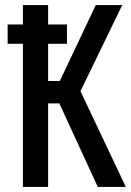

<svg xmlns="http://www.w3.org/2000/svg" viewBox="-20 -734 514 754"><path d="M70 0V-562H10V-638H70V-714H169V-638H243V-562H169V-416H215L356 -714H460L296 -376L474 0H364L213 -328H169V0Z"/></svg>

Font: Noto Sans ExtraCondensed Medium
Style: Regular
Weight: 500
Width: 2
Designer: Monotype Design Team
Foundry: Monotype Imaging Inc.
Version: Version 2.013; ttfautohint (v1.8.4.7-5d5b)